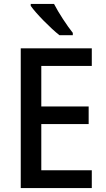

<svg xmlns="http://www.w3.org/2000/svg" viewBox="-20 -961 543 981"><path d="M256 -941H137V-931C164 -892 240 -815 284 -781H352V-793C323 -829 279 -896 256 -941ZM449 0V-91H191V-327H433V-417H191V-624H449V-714H86V0Z"/></svg>

Font: Noto Sans Arabic SemCond Med
Style: Regular
Weight: 500
Width: 4
Designer: Monotype Design Team, Nadine Chahine, Nizar Qandah and Khaled Hosny
Foundry: Monotype Imaging Inc.
Version: Version 2.012